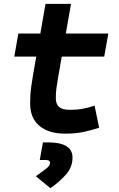

<svg xmlns="http://www.w3.org/2000/svg" viewBox="-20 -694 626 1011"><path d="M323.7 9.8Q235.8 9.8 187.3 -31.5Q138.7 -72.8 138.7 -148.4Q138.7 -170.9 139.9 -191.7Q141.1 -212.4 144.5 -238Q147.9 -263.7 154.3 -301.3L170.9 -396H55.2L76.7 -517.6H192.4L219.7 -673.8H354L326.7 -517.6H550.3L528.8 -396H305.2L288.6 -301.3Q280.3 -253.9 277.1 -229.5Q273.9 -205.1 273.9 -177.7Q273.9 -145 291.5 -130.4Q309.1 -115.7 347.7 -115.7Q384.3 -115.7 412.1 -120.6Q439.9 -125.5 478 -137.7L502 -21.5Q463.9 -8.8 421.4 0.5Q378.9 9.8 323.7 9.8ZM245.1 296.9 168.9 233.9Q199.2 212.4 221.4 195.6Q243.7 178.7 243.7 163.6Q243.7 148.4 221.2 148.4H189.5L206.1 55.7H232.9Q361.8 55.7 361.8 135.7Q361.8 186 327.6 224.9Q293.5 263.7 245.1 296.9Z"/></svg>

Font: Cascadia Code PL
Style: Bold Italic
Weight: 700
Italic angle: -10°
Monospace: yes
Designer: Aaron Bell
Foundry: Saja Typeworks
Version: Version 2404.023; ttfautohint (v1.8.4)